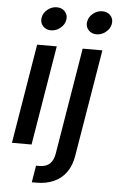

<svg xmlns="http://www.w3.org/2000/svg" viewBox="-62 -796 636 1042"><g transform="rotate(5 255.5 -275.0)"><path d="M25.9 0 115.7 -542.5H222.7L132.8 0ZM183.6 -626.5Q155.8 -626.5 139.2 -645.3Q122.6 -664.1 127 -689.9Q131.3 -716.8 154.3 -735.4Q177.2 -753.9 204.6 -753.9Q232.9 -753.9 249.5 -735.4Q266.1 -716.8 261.7 -690.4Q257.3 -664.1 234.4 -645.3Q211.4 -626.5 183.6 -626.5ZM363.8 -542.5H471.2L374.5 38.6Q366.2 92.3 340.3 129.2Q314.5 166 272.9 185.1Q231.4 204.1 176.3 204.1H151.9L167 112.3H185.5Q222.2 112.3 242.2 93Q262.2 73.7 268.1 36.1ZM431.6 -626.5Q403.8 -626.5 387.2 -645.3Q370.6 -664.1 375 -689.9Q379.4 -716.8 402.3 -735.4Q425.3 -753.9 452.6 -753.9Q481 -753.9 497.6 -735.4Q514.2 -716.8 509.8 -690.4Q505.4 -664.1 482.4 -645.3Q459.5 -626.5 431.6 -626.5Z"/></g></svg>

Font: Inter 16pt Medium
Style: Italic
Weight: 500
Italic angle: -9.3988°
Version: Version 4.001;git-66647c0bb